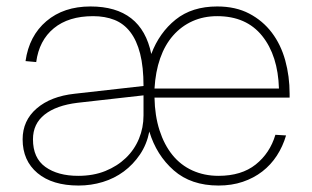

<svg xmlns="http://www.w3.org/2000/svg" viewBox="-20 -562 966 594"><path d="M656 12Q571 12 517.5 -35Q464 -82 442 -155Q434 -115 413 -84Q392 -53 363 -31.5Q334 -10 298 1Q262 12 223 12Q142 12 96 -26.5Q50 -65 50 -131Q50 -189 93.5 -226.5Q137 -264 211 -272L424 -296Q424 -355 413.5 -396Q403 -437 383 -463Q363 -489 334 -500.5Q305 -512 268 -512Q192 -512 146.5 -474.5Q101 -437 92 -370L59 -373Q70 -451 123.5 -496.5Q177 -542 260 -542Q418 -542 448 -395Q473 -461 523.5 -501.5Q574 -542 652 -542Q709 -542 751 -520Q793 -498 821 -461Q849 -424 862.5 -375Q876 -326 876 -272V-260H458Q459 -204 473.5 -159Q488 -114 513.5 -82.5Q539 -51 575.5 -34.5Q612 -18 656 -18Q727 -18 771 -53Q815 -88 832 -145L865 -143Q855 -109 836.5 -80.5Q818 -52 791.5 -31.5Q765 -11 731 0.5Q697 12 656 12ZM843 -288Q840 -390 791 -451Q742 -512 652 -512Q610 -512 575.5 -496.5Q541 -481 515.5 -452Q490 -423 475.5 -381.5Q461 -340 458 -288ZM222 -18Q269 -18 306 -33Q343 -48 369.5 -73.5Q396 -99 410 -133Q424 -167 424 -205V-267L220 -244Q154 -236 118 -207.5Q82 -179 82 -131Q82 -73 120.5 -45.5Q159 -18 222 -18Z"/></svg>

Font: Geist Thin
Style: Regular
Weight: 400
Designer: Basement.studio, Andrés Briganti, Mateo Zaragoza
Foundry: Basement.studio, Vercel, Andrés Briganti, Guido Ferreyra, Mateo Zaragoza
Version: Version 1.401